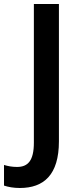

<svg xmlns="http://www.w3.org/2000/svg" viewBox="-89 -734 392 958"><path d="M10 204C129 204 205 139 205 -29V-714H80V-22C80 68 50 99 -4 99C-28 99 -50 95 -69 89V192C-48 199 -22 204 10 204Z"/></svg>

Font: Noto Sans Thai Looped SemiCondensed SemiBold
Style: Regular
Weight: 600
Width: 4
Designer: Sasikarn Vongin, Ben Mitchell
Foundry: The Fontpad Ltd
Version: Version 1.001